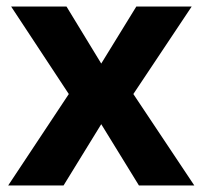

<svg xmlns="http://www.w3.org/2000/svg" viewBox="-20 -566 618 586"><path d="M190 -279 5 0H174L289 -187L404 0H573L387 -279L565 -546H396L289 -372L183 -546H14Z"/></svg>

Font: Noto Sans Javanese
Style: Bold
Weight: 700
Designer: Monotype Design Team
Foundry: Monotype Imaging Inc.
Version: Version 2.005